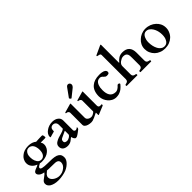

<svg xmlns="http://www.w3.org/2000/svg" viewBox="71 -1860 3229 3229"><g transform="rotate(-45 1685.5 -245.5)"><path d="M474 -349H563C564.2 -349 565.3 -349 566.4 -349C582.7 -349 594 -349.4 594 -362C594 -369 593 -376 592 -382C591 -388.9 589 -406 584 -411C584 -413 582 -414 579 -416C576 -416 572 -417 568 -418H549C506.2 -418 471.7 -415 430 -413C396.4 -442.7 347.2 -460 284 -460C216.8 -460 158.8 -439.1 122 -406C86.2 -378.7 56 -331.7 56 -274C56 -241 66 -212 86 -187C105 -162 134 -141 173 -126C166 -121 158 -116 151 -113L130 -104C119 -101 109 -97 100 -92C90 -88 81 -84 74 -78C60.5 -71.2 48 -57.1 48 -38C48 -29 51 -19 56 -10C73.6 21.7 117.3 42.6 163 48C149.4 67.4 130.5 83.7 112 96C82.5 122.2 34 139.7 34 194C34 233.6 57.4 257.2 84 276C122.2 298.5 171.9 312 236 312C275 312 310 309 342 302C375 296 404 288 430 278C455 267 477 255 496 241C515 227 530 212 543 198C562.3 174.2 581 147.1 581 110C581 79 574 54 562 37C548 20 530 7 506 -2C452.5 -19.8 383.6 -20 309 -20C256 -21 217 -24 193 -30C169 -35 157 -45 157 -59C157 -67 159 -74 164 -78C177.6 -94.3 202.5 -100.6 218 -113C225 -111 232 -110 239 -108C246 -108 255 -107 266 -107C337.1 -107 396.7 -128.6 434 -162C466.1 -189 494 -230.6 494 -284C494 -312.3 484.8 -333.9 474 -349ZM146 154C146 141 148 130 154 122C165.6 93 197.2 79 216 57C221 58 227 58 235 58C243 59 252 59 262 60H294C306 61 318 61 330 61C350 62 368 62 384 62C400 63 411 63 418 64C455.9 68.2 482 89.5 482 132C482 174 454.3 208.7 427 228C410 242 391 252 370 260C348 267 326 271 303 271C282 271 261 268 242 260C223 254 206 244 192 233C168.5 215.8 146 188.9 146 154ZM376 -273C376 -231.7 367.2 -197 350 -174C335.8 -154.4 313.7 -137 281 -137C261 -137 244 -142 230 -152C193.9 -179.8 173 -235.3 173 -298C173 -325 176 -347 182 -364C197.2 -401 221.9 -431 270 -431C285 -431 300 -428 312 -420C326 -414 337 -403 346 -390C356 -377 364 -360 368 -340C374 -321 376 -298 376 -273Z M1005 -113V-346C1005 -381.6 988 -409.6 965 -426C941.4 -447.6 900.1 -460 855 -460C797.6 -460 746 -439.7 713 -414C681.8 -393.7 650 -357.4 650 -312C650 -308 651 -304 651 -300C653 -297 655 -295 658 -295C660 -295 664 -296 670 -298C685 -303 700.5 -307.1 717 -312L741 -318C745.4 -320.2 767 -326.3 767 -329V-332C766 -333 766 -335 765 -338V-348C765 -389.3 790.3 -418 831 -418C875.9 -418 902 -386.4 902 -342V-257C902 -255 901 -253 901 -250C891.8 -240.8 875.6 -235.6 863 -228C853 -224 840 -219 824 -215C772.1 -201.2 722.8 -187.9 687 -164C659.8 -148.7 639 -124.8 639 -85C639 -18 689.6 14 761 14C793.7 14 823 2.7 843 -10L900 -54C901 -55 901 -53 903 -50C903 -47 905 -42 907 -37C909.1 -26.3 916.2 -10.8 923 -4C926 1 931 6 935 10C941 13 946 15 953 15C960 15 968 13 976 10C1014.7 -9.3 1044.8 -36.6 1080 -63C1085.8 -68.8 1089 -80.2 1089 -92V-98C1088 -100 1087 -101 1084 -101C1079.5 -101 1072.1 -94.1 1069 -90C1060.9 -86 1052.7 -80 1040 -80C1020.2 -80 1005 -94.7 1005 -113ZM753 -97C753 -126.6 764.4 -136.8 783 -148L896 -201C897 -202 897 -202 898 -202C901 -201 902 -199 902 -196V-116C902 -108 899 -100 891 -94C885 -86 876 -80 867 -74C853.9 -65.3 831 -55 812 -55C779.2 -55 753 -63.6 753 -97Z M1492 13C1494.5 12.4 1500.1 10 1501 10L1649 -51C1652 -52 1654 -55 1656 -58C1656 -62 1657 -64 1657 -65C1657 -67 1657 -70 1656 -74C1656 -79 1655 -81 1654 -81L1625 -79C1594.9 -79 1583 -91.4 1581 -119V-456C1582 -459 1580 -460 1577 -460H1570C1568 -459 1566 -459 1564 -458L1415 -416C1409.3 -414.1 1408 -412.1 1408 -405C1408 -402 1409 -400 1410 -398C1411 -398 1413 -397 1416 -396H1424C1426 -395 1429 -395 1431 -394C1448.2 -390.2 1465.9 -376.1 1468 -357V-96C1464 -90 1458 -84 1452 -79C1432.3 -66.7 1411.3 -51 1381 -51C1341.6 -51 1317.4 -68.8 1300 -92C1296 -102 1293 -112 1293 -123V-452C1293 -457 1291 -460 1288 -460H1282C1280 -459 1278 -459 1276 -458L1127 -416C1121.6 -414.2 1120 -410.8 1120 -404C1120 -398.4 1122.4 -396 1128 -396C1130 -395 1132 -395 1135 -395C1156.4 -395 1177.7 -376.9 1180 -356V-62C1180 -49 1185 -37 1194 -28C1218.4 -0.8 1269.9 13 1321 13C1345.7 13 1363.5 6.3 1380 -2C1387 -4 1394 -6 1401 -9L1479 -47C1479 -48 1479 -48 1480 -48H1482C1485 -48 1486 -47 1487 -46V1C1487 5.5 1487.8 13 1492 13ZM1489 -719C1469.4 -719 1455.3 -705.8 1445 -691L1341 -547C1340 -546 1340 -544 1338 -543C1338 -542 1337 -540 1337 -538C1337 -536 1338 -534 1338 -533C1340 -532 1340 -530 1341 -529L1352 -515C1354 -511 1357.3 -510 1363 -510H1368C1368 -511 1370 -512 1372 -513L1504 -619C1511 -625 1518 -632 1524 -642C1531 -650 1534 -661 1534 -673C1534 -698.2 1514.4 -719 1489 -719Z M2089 -125C2075.6 -125 2071.4 -119.2 2066 -112L2045 -91C2038 -84 2030 -78 2022 -74C2013 -68 2005 -64 1996 -62C1987 -58 1978 -57 1969 -57C1866.4 -57 1832 -135.2 1832 -237C1832 -256 1834 -276 1836 -298C1847.8 -357.1 1872.5 -417 1944 -417C1954 -417 1962 -416 1970 -412C1983.8 -407.4 1994.5 -397.2 2002 -386C2012.4 -375.6 2021.7 -368.2 2034 -360C2041 -358 2049 -356 2058 -356C2065 -356 2072 -356 2080 -358C2100.6 -358 2114 -371.4 2114 -393C2114 -404 2112 -413 2106 -420C2102 -427 2095 -434 2086 -438C2078 -444 2069 -448 2059 -450C2041.1 -457.2 2018.5 -457.8 1997 -460H1971C1895.9 -460 1833.7 -440.2 1792 -404C1742.4 -364.8 1714 -298.1 1714 -207C1714 -145.6 1741 -92.2 1772 -56C1802.6 -20.2 1851.6 13 1914 13C1935 13 1955 10 1974 6C2013.4 -6.4 2045.6 -23.6 2072 -50C2086 -62 2099 -77 2112 -92C2115 -96 2117 -99 2118 -101V-106C2118 -118 2101.6 -125 2089 -125Z M2499 0H2754C2756.2 -2.2 2758 -10.9 2758 -15C2758 -18.7 2755.4 -27.6 2754 -29C2749 -31 2743 -33 2736 -34C2705.7 -37.8 2683 -53.3 2683 -89V-278C2683 -392.2 2629 -452 2518 -452C2442.2 -452 2400.2 -414.8 2366 -373C2364 -371 2362 -369 2362 -368C2360 -367 2359 -366 2357 -366C2356 -366 2355 -368 2354 -371V-792C2353 -799 2350 -803 2345 -803C2344 -803 2343 -803 2342 -802L2338 -800L2176 -725C2173 -723 2172 -721 2170 -720C2170 -718 2169 -716 2169 -715C2169 -711 2170 -708 2170 -708C2172 -706 2173 -706 2175 -705C2200.2 -697.8 2240 -699.2 2240 -666V-89C2240 -53.2 2217.2 -38.2 2188 -34C2174.7 -32.3 2170.7 -31.3 2166 -22C2166 -19 2165 -16 2165 -15C2165 -10.3 2166.3 -1.8 2170 0H2424C2427.7 -1.8 2429 -10.3 2429 -15C2429 -16 2428 -19 2428 -22C2423.4 -31.3 2419.3 -32.3 2406 -34C2376.4 -38.2 2354 -52.7 2354 -89V-290C2354 -321.6 2377.6 -347.9 2398 -362C2418.5 -376.2 2447.6 -394 2478 -394C2501 -394 2518 -390 2530 -384C2543 -376 2552 -367 2558 -354C2568.4 -331.4 2569 -301.8 2569 -269.3C2569 -265.2 2569 -261.1 2569 -257V-89C2569 -53.7 2546.1 -37.8 2516 -34C2506.7 -32.7 2496 -31.6 2496 -22C2494 -19 2494 -16 2494 -15C2494 -10.3 2495.3 -1.8 2499 0Z M2821 -228C2821 -194 2827 -162 2840 -133C2866.4 -74 2911 -29.6 2974 -6C3004 7 3038 13 3075 13C3112 13 3147 7 3178 -5C3238 -28.2 3288.2 -72.5 3312 -132C3326 -160 3332 -192 3332 -226C3332 -299.2 3296.2 -356.8 3254 -392C3211.3 -431.1 3148 -460 3071 -460C2996.9 -460 2935.8 -428 2896 -390C2855.4 -354.4 2821 -298 2821 -228ZM2946 -259C2946 -278 2948 -297 2952 -316C2965.3 -366.6 2990.2 -422 3053 -422C3069 -422 3084 -418 3098 -412C3163.2 -374.8 3204 -288.3 3204 -187C3204 -143.3 3195.8 -102.4 3178 -74C3163.8 -45.6 3136.1 -20 3095 -20C3077 -20 3061 -24 3047 -30C3016.9 -47.2 2996.6 -68.8 2981 -100C2959.4 -140.5 2946 -198.7 2946 -259Z"/></g></svg>

Font: fbb
Style: Bold
Weight: 400
Designer: David J. Perry, Michael Sharpe
Version: Version 1.045